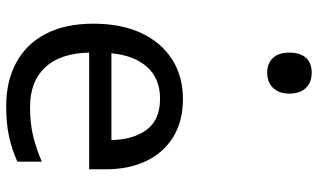

<svg xmlns="http://www.w3.org/2000/svg" viewBox="-218 -772 1001 604"><g transform="rotate(90 282.0 -470.5)"><path d="M292 -546Q361 -546 410.5 -516Q460 -486 486.5 -431.5Q513 -377 513 -304V-251H146Q148 -160 192.5 -112.5Q237 -65 317 -65Q368 -65 407.5 -74.5Q447 -84 489 -102V-25Q448 -7 408 1.5Q368 10 313 10Q237 10 178.5 -21Q120 -52 87.5 -113.5Q55 -175 55 -264Q55 -352 84.5 -415Q114 -478 167.5 -512Q221 -546 292 -546ZM291 -474Q228 -474 191.5 -433.5Q155 -393 148 -321H421Q420 -389 389 -431.5Q358 -474 291 -474ZM209 -811Q180 -811 163 -829Q146 -847 146 -881Q146 -914 162 -932.5Q178 -951 209 -951Q241 -951 258 -932Q275 -913 275 -881Q275 -848 257 -829.5Q239 -811 209 -811Z"/></g></svg>

Font: Noto Sans Tifinagh Tawellemmet
Style: Regular
Weight: 400
Designer: JamraPatel
Foundry: JamraPatel LLC
Version: Version 2.006; ttfautohint (v1.8.4.7-5d5b)